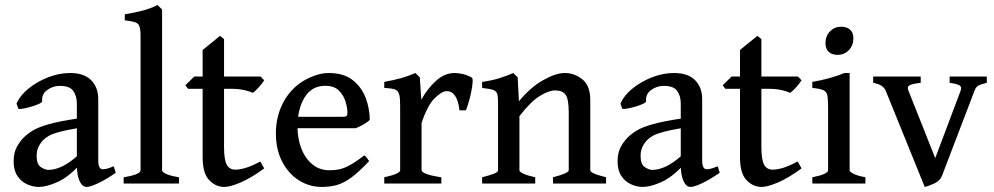

<svg xmlns="http://www.w3.org/2000/svg" viewBox="-20 -716 3878 749"><path d="M431.6 -42Q393.6 -15.6 362.8 -1.2Q332 13.2 317.9 13.2Q300.8 13.2 290.3 -10Q279.8 -33.2 279.8 -73.2V-312.5Q279.8 -341.8 265.4 -361.8Q251 -381.8 210.9 -380.9Q185.1 -380.4 163.3 -364.3Q141.6 -348.1 144.5 -321.3Q145 -316.9 133.1 -311.3Q121.1 -305.7 104.2 -300.5Q87.4 -295.4 72.5 -292.7Q57.6 -290 51.8 -291.5L44.4 -311.5Q58.1 -343.8 91.6 -370.8Q125 -397.9 168 -414.6Q210.9 -431.2 253.4 -431.2Q307.6 -431.2 335.4 -403.3Q363.3 -375.5 363.3 -329.1V-90.3Q363.3 -55.7 380.9 -55.7Q387.7 -55.7 397 -57.9Q406.2 -60.1 423.8 -67.4ZM284.2 -216.3Q237.8 -208.5 211.7 -201.4Q185.5 -194.3 171.9 -186.8Q158.2 -179.2 148.9 -169.9Q137.2 -157.7 130.1 -142.8Q123 -127.9 123 -107.9Q123 -74.2 139.9 -63.7Q156.7 -53.2 168.5 -53.2Q192.4 -53.2 220.5 -65.9Q248.5 -78.6 284.2 -109.9L287.6 -69.8Q245.6 -24.4 203.6 -5.6Q161.6 13.2 131.3 13.2Q108.4 13.2 85.7 2.9Q63 -7.3 48.1 -29.3Q33.2 -51.3 33.2 -86.4Q33.2 -118.7 44.7 -140.9Q56.2 -163.1 72.8 -179.7Q87.4 -194.3 108.9 -207.3Q130.4 -220.2 171.1 -231.7Q211.9 -243.2 284.2 -253.9Z M462.4 0V-24.4Q501.5 -31.2 514.9 -37.8Q528.3 -44.4 528.3 -51.8V-576.7Q528.3 -603 523.4 -614.5Q518.6 -626 505.4 -629.9Q492.2 -633.8 466.8 -636.7V-660.2Q504.4 -666.5 534.2 -674.1Q564 -681.6 594.7 -696.3L612.3 -679.2V-51.8Q612.3 -45.4 626.7 -38.1Q641.1 -30.8 678.2 -24.4V0Z M1010.7 -59.1Q960.9 -22.5 919.7 -4.6Q878.4 13.2 855 13.2Q820.8 13.2 795.7 -13.7Q770.5 -40.5 770.5 -103V-369.6H713.4L703.1 -383.3L737.8 -417.5H770.5V-521L838.4 -576.2L854 -563.5V-417.5H996.6L1010.7 -402.8Q1002.4 -389.6 988.5 -374.3Q974.6 -358.9 965.8 -354Q955.1 -359.4 933.1 -364.5Q911.1 -369.6 879.9 -369.6H854V-143.1Q854 -92.3 864.7 -73.2Q875.5 -54.2 897.9 -54.2Q914.1 -54.2 936.5 -60.5Q959 -66.9 995.6 -85.9Z M1422.4 -248.5Q1414.6 -239.7 1398.4 -230.7Q1382.3 -221.7 1367.7 -215.8H1104.5L1105.5 -260.3H1318.4Q1328.6 -260.3 1332 -263.7Q1335.4 -267.1 1335.4 -276.4Q1335.4 -293.5 1328.4 -318.1Q1321.3 -342.8 1302.7 -362.1Q1284.2 -381.3 1248.5 -381.3Q1196.3 -381.3 1168.5 -336.4Q1140.6 -291.5 1140.6 -221.7Q1140.6 -175.3 1155.5 -136.7Q1170.4 -98.1 1198.5 -75Q1226.6 -51.8 1265.6 -51.8Q1284.7 -51.8 1302.5 -55.2Q1320.3 -58.6 1343.5 -71Q1366.7 -83.5 1400.9 -109.9Q1406.2 -106.9 1412.1 -98.9Q1418 -90.8 1419.9 -87.4Q1379.4 -44.4 1349.9 -22.9Q1320.3 -1.5 1293.7 5.9Q1267.1 13.2 1234.4 13.2Q1186.5 13.2 1145.8 -12.7Q1105 -38.6 1080.6 -85.7Q1056.2 -132.8 1056.2 -196.3Q1056.2 -256.8 1081.1 -308.6Q1106 -360.4 1152.3 -393.1Q1173.8 -408.2 1203.9 -419.7Q1233.9 -431.2 1262.2 -431.2Q1321.3 -431.2 1356.4 -403.1Q1391.6 -375 1407 -333Q1422.4 -291 1422.4 -248.5Z M1820.8 -413.1Q1824.7 -410.6 1823.7 -395.3Q1822.8 -379.9 1818.6 -359.1Q1814.5 -338.4 1808.6 -318.1Q1802.7 -297.9 1797.4 -285.6H1772.5Q1763.7 -360.4 1722.7 -360.4Q1703.6 -360.4 1675.8 -333Q1647.9 -305.7 1624.5 -236.3V-51.8Q1624.5 -45.4 1641.8 -38.1Q1659.2 -30.8 1701.7 -24.4V0H1479V-24.4Q1541 -38.1 1541 -51.8V-304.2Q1541 -333.5 1537.8 -345.2Q1534.7 -356.9 1530.3 -360.8Q1524.4 -366.7 1514.2 -369.1Q1503.9 -371.6 1479 -373V-396.5Q1516.1 -403.3 1544.2 -411.1Q1572.3 -418.9 1600.6 -431.2L1617.7 -414.1L1623.5 -327.1Q1647.5 -370.6 1681.2 -400.9Q1714.8 -431.2 1753.4 -431.2Q1769 -431.2 1786.9 -426.8Q1804.7 -422.4 1820.8 -413.1Z M2137.2 0V-24.4Q2198.7 -40.5 2198.7 -51.8V-276.4Q2198.7 -328.6 2186.8 -345.9Q2174.8 -363.3 2145.5 -363.3Q2120.6 -363.3 2085.2 -341.3Q2049.8 -319.3 2006.3 -262.7V-51.8Q2006.3 -45.4 2022.5 -38.1Q2038.6 -30.8 2067.9 -24.4V0H1860.8V-24.4Q1890.6 -32.2 1906.7 -38.3Q1922.9 -44.4 1922.9 -51.8V-315.4Q1922.9 -338.4 1919.7 -349.6Q1916.5 -360.8 1903.8 -365.2Q1891.1 -369.6 1860.8 -373V-396.5Q1896.5 -401.4 1925.5 -410.2Q1954.6 -418.9 1982.4 -431.2L1999.5 -414.1L2004.4 -320.8Q2048.8 -375 2098.4 -403.1Q2147.9 -431.2 2183.1 -431.2Q2221.7 -431.2 2252.2 -406.2Q2282.7 -381.3 2282.7 -325.7V-51.8Q2282.7 -45.9 2295.7 -39.8Q2308.6 -33.7 2344.2 -24.4V0Z M2787.6 -42Q2749.5 -15.6 2718.8 -1.2Q2688 13.2 2673.8 13.2Q2656.7 13.2 2646.2 -10Q2635.7 -33.2 2635.7 -73.2V-312.5Q2635.7 -341.8 2621.3 -361.8Q2606.9 -381.8 2566.9 -380.9Q2541 -380.4 2519.3 -364.3Q2497.6 -348.1 2500.5 -321.3Q2501 -316.9 2489 -311.3Q2477.1 -305.7 2460.2 -300.5Q2443.4 -295.4 2428.5 -292.7Q2413.6 -290 2407.7 -291.5L2400.4 -311.5Q2414.1 -343.8 2447.5 -370.8Q2481 -397.9 2523.9 -414.6Q2566.9 -431.2 2609.4 -431.2Q2663.6 -431.2 2691.4 -403.3Q2719.2 -375.5 2719.2 -329.1V-90.3Q2719.2 -55.7 2736.8 -55.7Q2743.7 -55.7 2752.9 -57.9Q2762.2 -60.1 2779.8 -67.4ZM2640.1 -216.3Q2593.8 -208.5 2567.6 -201.4Q2541.5 -194.3 2527.8 -186.8Q2514.2 -179.2 2504.9 -169.9Q2493.2 -157.7 2486.1 -142.8Q2479 -127.9 2479 -107.9Q2479 -74.2 2495.8 -63.7Q2512.7 -53.2 2524.4 -53.2Q2548.3 -53.2 2576.4 -65.9Q2604.5 -78.6 2640.1 -109.9L2643.6 -69.8Q2601.6 -24.4 2559.6 -5.6Q2517.6 13.2 2487.3 13.2Q2464.4 13.2 2441.7 2.9Q2418.9 -7.3 2404.1 -29.3Q2389.2 -51.3 2389.2 -86.4Q2389.2 -118.7 2400.6 -140.9Q2412.1 -163.1 2428.7 -179.7Q2443.4 -194.3 2464.8 -207.3Q2486.3 -220.2 2527.1 -231.7Q2567.9 -243.2 2640.1 -253.9Z M3106.9 -59.1Q3057.1 -22.5 3015.9 -4.6Q2974.6 13.2 2951.2 13.2Q2917 13.2 2891.8 -13.7Q2866.7 -40.5 2866.7 -103V-369.6H2809.6L2799.3 -383.3L2834 -417.5H2866.7V-521L2934.6 -576.2L2950.2 -563.5V-417.5H3092.8L3106.9 -402.8Q3098.6 -389.6 3084.7 -374.3Q3070.8 -358.9 3062 -354Q3051.3 -359.4 3029.3 -364.5Q3007.3 -369.6 2976.1 -369.6H2950.2V-143.1Q2950.2 -92.3 2960.9 -73.2Q2971.7 -54.2 2994.1 -54.2Q3010.3 -54.2 3032.7 -60.5Q3055.2 -66.9 3091.8 -85.9Z M3309.1 -566.4Q3309.1 -539.1 3291.5 -520.5Q3273.9 -502 3247.6 -502Q3225.6 -502 3212.9 -513.7Q3200.2 -525.4 3200.2 -547.9Q3200.2 -575.7 3218 -593.8Q3235.8 -611.8 3261.2 -611.8Q3282.7 -611.8 3295.9 -600.6Q3309.1 -589.4 3309.1 -566.4ZM3148.9 0V-24.4Q3210.4 -36.6 3210.4 -51.8V-296.9Q3210.4 -327.6 3207.8 -342.8Q3205.1 -357.9 3192.4 -364Q3179.7 -370.1 3148.9 -373V-396.5Q3181.2 -401.9 3214.4 -410.9Q3247.6 -419.9 3273.4 -431.2H3294.4V-51.8Q3294.4 -46.4 3308.6 -38.6Q3322.8 -30.8 3356 -24.4V0Z M3829.6 -393.1Q3803.2 -386.7 3794.9 -381.1Q3786.6 -375.5 3781.7 -362.3L3654.8 -30.3Q3647 -10.7 3625 -0.5Q3603 9.8 3587.4 13.2L3435.1 -362.3Q3429.7 -374 3419.2 -381.1Q3408.7 -388.2 3386.2 -393.1V-417.5H3571.8V-393.1Q3537.1 -388.7 3527.3 -382.8Q3517.6 -377 3523.9 -362.3L3628.4 -99.1L3727.5 -362.3Q3732.4 -376 3724.4 -382.1Q3716.3 -388.2 3684.6 -393.1V-417.5H3829.6Z"/></svg>

Font: Dai Banna SIL
Style: Regular
Weight: 400
Designer: Victor Gaultney
Foundry: SIL International
Version: Version 4.000